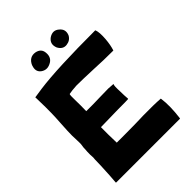

<svg xmlns="http://www.w3.org/2000/svg" viewBox="-198 -757 850 850"><g transform="rotate(-45 227.0 -332.0)"><path d="M153 -421H152Q149 -420 149 -409V-387Q150 -352 149 -315H193Q212 -316 233 -316Q257 -317 289 -317Q317 -315 318 -315Q319 -315 319 -313Q315 -309 317 -268Q317 -257 317.5 -246.5Q318 -236 318.5 -230.5Q319 -225 319 -224Q319 -223 318 -222Q311 -221 252 -221Q246 -221 225 -220.5Q204 -220 201 -220Q194 -220 176 -219.5Q158 -219 150 -219H145Q144 -181 146 -121H197Q229 -121 257 -121.5Q285 -122 297.5 -122.5Q310 -123 311 -123Q382 -124 421 -121Q422 -121 422 -119Q429 -70 420 0Q420 2 418 2H314H20Q18 2 18 0Q21 -30 24 -99Q24 -101 24.5 -116.5Q25 -132 25 -137Q27 -145 25 -166Q25 -189 26 -194Q26 -211 29 -226Q30 -227 29 -254Q28 -272 28 -283Q28 -308 31 -354Q34 -400 34 -419Q35 -444 33 -516Q31 -518 34 -518L81 -525Q192 -540 429 -540Q430 -540 431 -539Q438 -520 435 -480Q432 -445 424 -421Q424 -420 423 -420Q359 -420 308 -423Q234 -426 198 -426Q166 -424 153 -421ZM123 -627V-628Q139 -664 174 -658Q204 -652 206 -623Q209 -590 180 -577Q155 -565 133 -581Q112 -597 123 -627ZM295 -584Q270 -581 256 -607Q243 -639 270 -658Q297 -675 319 -656Q343 -637 331 -608Q320 -587 295 -584Z"/></g></svg>

Font: Tovari Sans
Style: Bold
Weight: 700
Designer: Verneri Kontto, Denis Ignatov
Foundry: Verneri Kontto
Version: Version 1.10 May 7, 2019